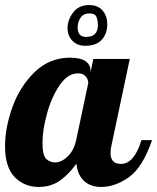

<svg xmlns="http://www.w3.org/2000/svg" viewBox="-33 -733 621 759"><path d="M253 -572C265.7 -558.7 282.7 -552 304 -552C333.3 -552 355.2 -560 369.5 -576C383.8 -592 391 -612 391 -636C391 -658.7 384.8 -677.2 372.5 -691.5C360.2 -705.8 342.3 -713 319 -713C291.7 -713 270.7 -703.2 256 -683.5C241.3 -663.8 234 -643.3 234 -622C234 -602 240.3 -585.3 253 -572ZM342.5 -599C334.8 -591 323.3 -587 308 -587C285.3 -587 274 -599.3 274 -624C274 -638.7 277.8 -651.7 285.5 -663C293.2 -674.3 305 -680 321 -680C335 -680 344 -675.7 348 -667C352 -658.3 354 -647 354 -633C354 -618.3 350.2 -607 342.5 -599ZM25 -33C50.3 -7 82 6 120 6C152.7 6 180.8 -2.5 204.5 -19.5C228.2 -36.5 249.7 -58.7 269 -86C272.3 -56 282.5 -33.2 299.5 -17.5C316.5 -1.8 339 6 367 6C403.7 6 440.2 -6.8 476.5 -32.5C512.8 -58.2 543.3 -107 568 -179H526C518 -151 507.2 -128.3 493.5 -111C479.8 -93.7 463.7 -85 445 -85C417.7 -85 404 -99.3 404 -128C404 -139.3 405.3 -150 408 -160L480 -500H336L325 -447V-454C325 -469.3 318.3 -481.7 305 -491C291.7 -500.3 271.3 -505 244 -505C190 -505 143.5 -486.2 104.5 -448.5C65.5 -410.8 36.2 -364.8 16.5 -310.5C-3.2 -256.2 -13 -204.3 -13 -155C-13 -99.7 -0.3 -59 25 -33ZM234.5 -114.5C218.2 -98.8 201.7 -91 185 -91C171 -91 159.2 -95.7 149.5 -105C139.8 -114.3 135 -135.7 135 -169C135 -202.3 141 -240.8 153 -284.5C165 -328.2 181.7 -365.5 203 -396.5C224.3 -427.5 248.3 -443 275 -443C289 -443 299.3 -438.8 306 -430.5C312.7 -422.2 316 -413.7 316 -405L268 -179C262 -151.7 250.8 -130.2 234.5 -114.5Z"/></svg>

Font: DonutKreme
Style: Regular
Weight: 400
Designer: Impallari Type
Foundry: Impallari Type
Version: Version 2.100